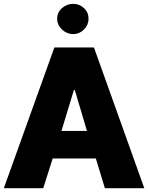

<svg xmlns="http://www.w3.org/2000/svg" viewBox="-25 -984 774 1004"><path d="M250.5 -155.3 201.2 0H-4.9L259.3 -735.8H466.3L729.5 0H523.4L476.1 -155.3ZM361.3 -513.2 296.4 -299.3H429.7L366.2 -513.2ZM273.9 -886.2Q273.9 -919.4 299.3 -941.7Q324.7 -963.9 357.4 -963.9Q390.1 -963.9 414.1 -941.7Q438 -919.4 438 -886.2Q438 -853.5 414.1 -829.6Q390.1 -805.7 357.4 -805.7Q324.7 -805.7 299.3 -829.6Q273.9 -853.5 273.9 -886.2Z"/></svg>

Font: Estedad-FD Black
Style: Regular
Weight: 900
Designer: Amin Abedi
Version: Version 7.3